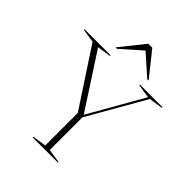

<svg xmlns="http://www.w3.org/2000/svg" viewBox="-264 -1074 1213 1213"><g transform="rotate(45 342.0 -467.5)"><path d="M84.5 -695 -7.5 -709V-715H225.5V-709L134 -695L371.5 -329L580 -695L488 -709V-715H689V-709L596.5 -695L377 -312V-20L468.5 -6V0H244.5V-6L336.5 -20V-311ZM496 -772 360.5 -892 225 -772H212L342.5 -935H378L509 -772Z"/></g></svg>

Font: Newsreader 72pt ExtraLight
Style: Regular
Weight: 275
Designer: Hugues Gentile
Foundry: Production Type
Version: Version 1.003; ttfautohint (v1.8.3)